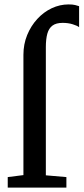

<svg xmlns="http://www.w3.org/2000/svg" viewBox="-20 -849 378 869"><path d="M15 0V-47.5L86 -56.5V-601Q86 -649 103 -690.5Q120 -732 148.8 -763.2Q177.5 -794.5 214.2 -811.8Q251 -829 290.5 -829Q309 -829 320.2 -826.2Q331.5 -823.5 338 -821V-726Q329 -733 308.8 -739.2Q288.5 -745.5 263.5 -745.5Q234 -745.5 217.5 -733.2Q201 -721 194.2 -696.5Q187.5 -672 187.5 -635.5V-55.5L280.5 -47.5V0Z"/></svg>

Font: Merriweather 24pt SemiCondensed
Style: Regular
Weight: 400
Width: 4
Designer: Eben Sorkin
Foundry: Eben Sorkin
Version: Version 2.100